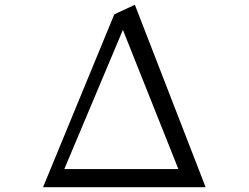

<svg xmlns="http://www.w3.org/2000/svg" viewBox="-20 -784 1040 803"><path d="M726 -77 494 -659 249 -77ZM840 -1H160L458 -724L544 -764Z"/></svg>

Font: Kaisei Tokumin
Style: Regular
Weight: 400
Designer: Font-Kai, 金井和夫
Foundry: KAZUO KANAI
Version: Version 5.003